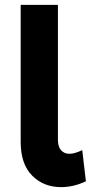

<svg xmlns="http://www.w3.org/2000/svg" viewBox="-20 -762 373 789"><path d="M266 -130Q286 -130 318 -145L333 -17Q282 7 231 7Q159 7 112 -40.5Q65 -88 65 -178V-742H218V-188Q218 -159 231 -144.5Q244 -130 266 -130Z"/></svg>

Font: Argentum Sans SemiBold
Style: Regular
Weight: 600
Designer: Julieta Ulanovsky (Modified by Cristiano Sobral)
Foundry: Julieta Ulanovsky
Version: Version 5.001;November 22, 2018;FontCreator 11.5.0.2425 64-b